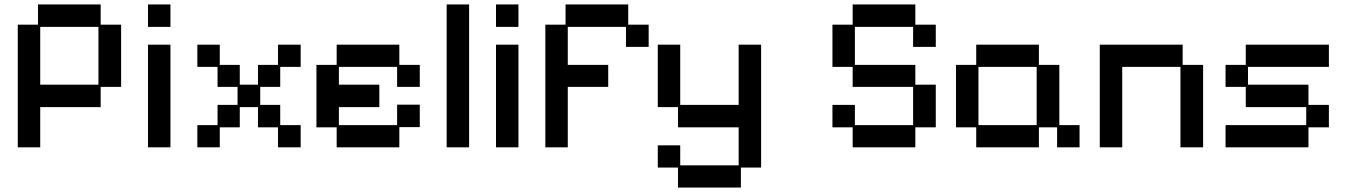

<svg xmlns="http://www.w3.org/2000/svg" viewBox="-20 -651 6061 864"><path d="M60 12V-540H151V-631H433V-540H525V-260H433V-169H161V12ZM161 -270H423V-530H161Z M646 12V-450H747V12ZM646 -530V-631H747V-530Z M868 12V-88H959V-179H1049V-260H959V-350H868V-450H969V-359H1059V-270H1141V-359H1231V-450H1333V-350H1241V-260H1151V-179H1241V-88H1333V12H1231V-78H1141V-169H1059V-78H969V12Z M1495 12V-78H1404V-359H1495V-450H1777V-359H1869V-260H1767V-350H1505V-270H1687V-169H1505V-88H1767V-180H1869V-79H1777V12Z M1990 12V-631H2091V12Z M2212 12V-450H2313V12ZM2212 -530V-631H2313V-530Z M2434 12V-540H2525V-631H2807V-540H2899V-440H2797V-530H2535V-359H2717V-260H2535V12Z M3031 193V103H2940V3H3041V93H3304V-78H3031V-169H2940V-450H3041V-179H3304V-450H3405V103H3314V193Z M3817 12V-78H3726V-179H3827V-88H4089V-260H3817V-350H3726V-540H3817V-631H4099V-540H4191V-440H4089V-530H3827V-359H4099V-270H4191V-78H4099V12Z M4373 12V-78H4282V-359H4373V-450H4655V-359H4747V-88H4838V12H4737V-78H4655V12ZM4383 -88H4645V-350H4383Z M4929 12V-450H5302V-359H5394V12H5292V-350H5030V12Z M5495 12V-88H5858V-169H5586V-260H5495V-359H5586V-450H5960V-350H5596V-270H5868V-179H5960V-78H5868V12Z"/></svg>

Font: Pixelify Sans
Style: Regular
Weight: 400
Designer: Stefie Justprince
Foundry: Typecalism Foundryline
Version: Version 1.000;February 13, 2025;FontCreator 15.0.0.3015 64-b